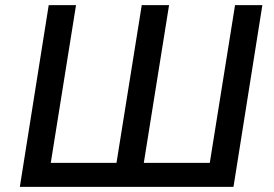

<svg xmlns="http://www.w3.org/2000/svg" viewBox="-20 -725 1062 745"><path d="M57 0 169 -705H275L177 -93H432L530 -705H636L538 -93H794L892 -705H998L886 0Z"/></svg>

Font: Nunito Sans 7pt SemiCondensed SemiBold
Style: Italic
Weight: 600
Width: 4
Italic angle: -9°
Designer: Vernon Adams
Foundry: Vernon Adams
Version: Version 3.101;gftools[0.9.27]